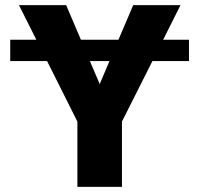

<svg xmlns="http://www.w3.org/2000/svg" viewBox="-20 -731 779 751"><path d="M296.4 -575.7H443.4L501 -710.9H686L618.2 -575.7H719.2V-492.2H576.2L457 -255.4V0H282.7V-255.4L164.1 -492.2H20V-575.7H122.1L54.2 -710.9H238.8ZM370.1 -402.3 408.2 -492.2H331.5Z"/></svg>

Font: Roboto Black
Style: Regular
Weight: 900
Designer: Google
Version: Version 2.134; 2016